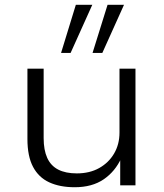

<svg xmlns="http://www.w3.org/2000/svg" viewBox="-20 -777 686 805"><path d="M293 8Q231 8 186.5 -12.5Q142 -33 118.5 -77.5Q95 -122 95 -194V-489H163V-198Q163 -148 178 -115Q193 -82 224 -66Q255 -50 302 -50Q356 -50 396 -72.5Q436 -95 458.5 -133.5Q481 -172 481 -221V-489H548V0H484V-115H489Q463 -58 414.5 -25Q366 8 293 8ZM368 -555 431 -757H500L409 -555ZM236 -555 298 -757H367L276 -555Z"/></svg>

Font: Nunito Sans 10pt SemiExpanded Light
Style: Regular
Weight: 300
Width: 6
Designer: Vernon Adams
Foundry: Vernon Adams
Version: Version 3.101;gftools[0.9.27]